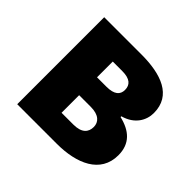

<svg xmlns="http://www.w3.org/2000/svg" viewBox="-141 -729 888 888"><g transform="rotate(45 303.5 -284.5)"><path d="M72 0H331C460 0 570 -46 570 -164C570 -240 524 -279 452 -296V-301C521 -320 548 -371 548 -418C548 -533 444 -569 316 -569H72ZM245 -349V-452H307C358 -452 378 -432 378 -399C378 -368 357 -349 307 -349ZM245 -117V-232H321C375 -232 397 -207 397 -176C397 -142 377 -117 322 -117Z"/></g></svg>

Font: Noto Sans CJK TC Black
Style: Regular
Weight: 900
Designer: Ryoko NISHIZUKA 西塚涼子 (kana, bopomofo & ideographs); Paul D. Hunt (Latin, Greek & Cyrillic); Sandoll Communications 산돌커뮤니
Foundry: Adobe
Version: Version 2.004;hotconv 1.0.118;makeotfexe 2.5.65603